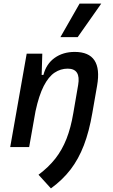

<svg xmlns="http://www.w3.org/2000/svg" viewBox="-20 -815 626 1064"><path d="M36.6 0 127.9 -517.6H214.4L210.9 -399.9H220.7Q236.3 -460.9 282.7 -494.1Q329.1 -527.3 394 -527.3Q550.8 -527.3 518.1 -340.3L491.7 -189Q474.1 -86.4 444.8 -10Q415.5 66.4 371.1 124.3Q326.7 182.1 262.2 229L193.4 153.3Q248.5 112.3 286.4 64.2Q324.2 16.1 348.4 -45.4Q372.6 -106.9 386.2 -188L413.1 -344.2Q428.7 -434.6 355 -434.6Q315.9 -434.6 282.5 -412.4Q249 -390.1 222.4 -338.4Q195.8 -286.6 176.8 -198.7L141.6 0ZM314.9 -609.4 420.9 -794.9H541L410.6 -609.4Z"/></svg>

Font: Cascadia Code NF
Style: Italic
Weight: 400
Italic angle: -10°
Monospace: yes
Designer: Aaron Bell
Foundry: Saja Typeworks
Version: Version 2404.023; ttfautohint (v1.8.4)